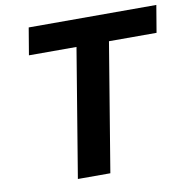

<svg xmlns="http://www.w3.org/2000/svg" viewBox="-81 -806 870 885"><g transform="rotate(-10 354.0 -363.5)"><path d="M89.5 -600.5 110.8 -727.3H708.1L686.8 -600.5H464.1L364.7 0H212.7L312.1 -600.5Z"/></g></svg>

Font: Karasuma Gothic
Style: Bold Italic
Weight: 700
Italic angle: 9.39998°
Designer: Rasmus Andersson / Ryoko Nishizuka
Foundry: Genbu
Version: Version 1.00